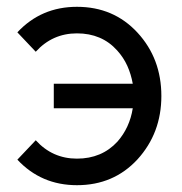

<svg xmlns="http://www.w3.org/2000/svg" viewBox="-20 -532 534 564"><path d="M206 -512Q314 -512 384 -436Q454 -360 454 -250Q454 -141 384 -64Q314 12 206 12Q101 12 31 -63L85 -120Q134 -66 206 -66Q279 -66 325 -116Q361 -157 370 -214H138V-286H370Q365 -314 354 -338.5Q343 -363 324 -384Q279 -434 206 -434Q134 -434 85 -380L31 -437Q101 -512 206 -512Z"/></svg>

Font: Unageo
Style: Regular
Weight: 400
Designer: Richard Sepsi
Foundry: Richard Sepsi
Version: Version 2.000